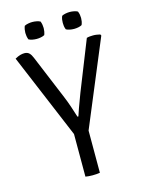

<svg xmlns="http://www.w3.org/2000/svg" viewBox="-124 -907 731 981"><g transform="rotate(-15 241.0 -416.0)"><path d="M203.5 -271H280V0Q272 1.5 261.8 2.2Q251.5 3 241 3Q231 3 220.8 2.2Q210.5 1.5 203.5 0ZM394 -683Q402 -685.5 411 -686.2Q420 -687 428 -687Q438 -687 447.2 -685.5Q456.5 -684 465 -682L468.5 -675.5L271 -201.5H213.5L15 -674.5Q31 -683.5 43 -686.8Q55 -690 65 -690Q81 -690 90.5 -680.8Q100 -671.5 107 -653.5L203.5 -421Q213.5 -397.5 224.8 -364.5Q236 -331.5 243.5 -306.5H248.5Q254 -323.5 262.2 -346.8Q270.5 -370 278.5 -390.8Q286.5 -411.5 290 -421.5ZM343.5 -744Q332.5 -744 321 -746.2Q309.5 -748.5 301.5 -753Q297.5 -762.5 296.2 -771.5Q295 -780.5 295 -788.5Q295 -797 296.2 -806Q297.5 -815 301.5 -824.5Q309.5 -829 321 -831.2Q332.5 -833.5 343.5 -833.5Q354 -833.5 365.8 -831.2Q377.5 -829 385 -824.5Q389 -815 390.5 -806Q392 -797 392 -788.5Q392 -780.5 390.5 -771.5Q389 -762.5 385 -753Q377.5 -748.5 365.8 -746.2Q354 -744 343.5 -744ZM145.5 -744Q134.5 -744 123 -746.2Q111.5 -748.5 103.5 -753Q100 -762.5 98.5 -771.5Q97 -780.5 97 -788.5Q97 -797 98.5 -806Q100 -815 103.5 -824.5Q111.5 -829 123 -831.2Q134.5 -833.5 145.5 -833.5Q156.5 -833.5 168 -831.2Q179.5 -829 187.5 -824.5Q191 -815 192.5 -806Q194 -797 194 -788.5Q194 -780.5 192.5 -771.5Q191 -762.5 187.5 -753Q179.5 -748.5 168 -746.2Q156.5 -744 145.5 -744Z"/></g></svg>

Font: Signika
Style: Regular
Weight: 300
Designer: Anna Giedry
Foundry: Anna Giedry
Version: Version 2.000